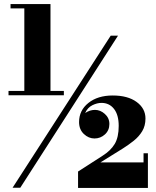

<svg xmlns="http://www.w3.org/2000/svg" viewBox="-20 -826 769 947"><path d="M22 -377.5H100V-784.5H32V-806H229V-377.5H295V-356H22ZM526 -650H562L80 100H42ZM709.5 101H365V20L485.5 -57.5Q526 -83 545.8 -116Q565.5 -149 565.5 -205Q565.5 -259.5 542.2 -289Q519 -318.5 480.5 -318.5Q459 -318.5 435.5 -307Q412 -295.5 400 -268.5Q423 -284 448.5 -284Q475 -284 497.2 -264Q519.5 -244 519.5 -214.5Q519.5 -183 497.5 -163Q475.5 -143 446 -143Q417 -143 393.5 -165.2Q370 -187.5 370 -224Q370 -281.5 416 -318.2Q462 -355 536 -355Q610.5 -355 654 -323Q697.5 -291 697.5 -241.5Q697.5 -205.5 681.5 -179Q665.5 -152.5 640.2 -132.2Q615 -112 586.5 -94L475.5 -25H688V-70H709.5Z"/></svg>

Font: Bodoni* 06pt Fatface
Style: Regular
Weight: 900
Version: Version 2.3